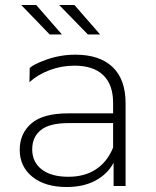

<svg xmlns="http://www.w3.org/2000/svg" viewBox="-20 -745 623 769"><path d="M282 -526Q379 -526 431 -476.5Q483 -427 483 -331V0H435V-93Q410 -47 362 -21.5Q314 4 247 4Q160 4 109.5 -37Q59 -78 59 -145Q59 -210 105.5 -250.5Q152 -291 254 -291H433V-333Q433 -406 393.5 -444Q354 -482 278 -482Q226 -482 178.5 -464Q131 -446 98 -416L99 -472Q112 -487 167 -506.5Q222 -526 282 -526ZM254 -37Q319 -37 364.5 -67Q410 -97 433 -154V-252H255Q178 -252 143.5 -224Q109 -196 109 -147Q109 -96 147 -66.5Q185 -37 254 -37ZM65 -725H125L228 -607H179ZM217 -725H278L381 -607H332Z"/></svg>

Font: Hilab Light
Style: Regular
Weight: 300
Designer: Cristianderson Lima
Foundry: Cristianderson
Version: Version 1.0